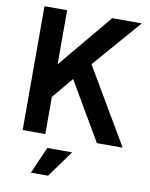

<svg xmlns="http://www.w3.org/2000/svg" viewBox="-99 -772 837 1069"><g transform="rotate(10 320.0 -237.0)"><path d="M216.8 74.5H357.2L247.8 225.8H151ZM64.5 0V-700H192.5V-394.2L447.5 -700H614.5L378.2 -427.5L629.8 0H484L291.8 -328.5L192.5 -210.2V0Z"/></g></svg>

Font: Haskoy
Style: Regular
Weight: 400
Designer: Ertekin Erdin
Foundry: Ertekin Erdin
Version: Version 1.500